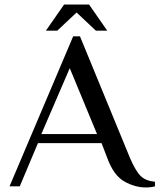

<svg xmlns="http://www.w3.org/2000/svg" viewBox="-20 -820 702 845"><path d="M452 -125 427 -190H147L67 0H22L302 -660H332L552 -125Q577 -67 599 -45.5Q621 -24 662 -20V0Q644 5 622 5Q574 5 527 -21.5Q480 -48 452 -125ZM162 -230H407L287 -520ZM182 -685 262 -800H372L452 -685H402L317 -765L232 -685Z"/></svg>

Font: Philosopher
Style: Regular
Weight: 400
Designer: Jovanny Lemonad
Foundry: Jovanny Lemonad
Version: Version 2.000